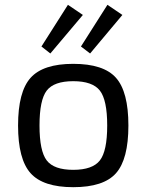

<svg xmlns="http://www.w3.org/2000/svg" viewBox="-20 -764 608 797"><path d="M488 -702 354 -542 316 -571 426 -744ZM324 -702 189 -542 152 -571 262 -744ZM284 -499Q410 -499 461.5 -441Q513 -383 513 -243Q513 -103 461.5 -45Q410 13 284 13Q159 13 107 -45Q55 -103 55 -243Q55 -383 107 -441Q159 -499 284 -499ZM394.5 -388Q364 -427 284 -427Q204 -427 174 -388Q144 -349 144 -243Q144 -137 174 -98Q204 -59 284 -59Q364 -59 394.5 -98Q425 -137 425 -243Q425 -349 394.5 -388Z"/></svg>

Font: Exo 2.0
Style: Regular
Weight: 400
Designer: Natanael Gama
Version: Version 1.001;PS 001.001;hotconv 1.0.70;makeotf.lib2.5.58329